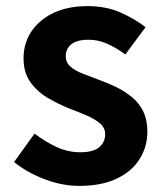

<svg xmlns="http://www.w3.org/2000/svg" viewBox="-20 -594 535 628"><path d="M239 14Q183 14 125.5 -8Q68 -30 26 -64L93 -157Q130 -129 166.5 -112.5Q203 -96 243 -96Q285 -96 304.5 -112.5Q324 -129 324 -155Q324 -176 307 -190.5Q290 -205 263 -216.5Q236 -228 207 -239Q172 -253 137.5 -273Q103 -293 80 -324.5Q57 -356 57 -403Q57 -453 83 -491.5Q109 -530 155.5 -552Q202 -574 266 -574Q327 -574 374.5 -553Q422 -532 456 -505L390 -416Q360 -438 330.5 -451Q301 -464 270 -464Q231 -464 213 -449Q195 -434 195 -410Q195 -390 210 -376.5Q225 -363 251 -353Q277 -343 306 -332Q334 -322 361.5 -308.5Q389 -295 412 -276Q435 -257 448.5 -229.5Q462 -202 462 -163Q462 -114 436.5 -73.5Q411 -33 361.5 -9.5Q312 14 239 14Z"/></svg>

Font: Noto Sans JP Thin
Style: Bold
Weight: 700
Version: Version 2.004-H2;hotconv 1.0.118;makeotfexe 2.5.65603